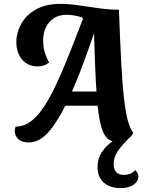

<svg xmlns="http://www.w3.org/2000/svg" viewBox="-20 -710 749 988"><path d="M128 23Q92 23 74 5.5Q56 -12 56 -35Q56 -47 60 -58Q95 -59 124.5 -76Q154 -93 181.5 -127Q209 -161 236.5 -211Q264 -261 293 -328Q322 -395 354.5 -478Q387 -561 425 -660H592Q598 -498 604 -385.5Q610 -273 618.5 -200.5Q627 -128 638.5 -87Q650 -46 666 -27Q657 -7 637 7Q617 21 587 21Q560 21 540.5 8.5Q521 -4 508 -37Q495 -70 486.5 -132Q478 -194 473 -292.5Q468 -391 464 -534H462Q413 -390 372.5 -291.5Q332 -193 297.5 -131Q263 -69 234 -35.5Q205 -2 179 10.5Q153 23 128 23ZM601 258Q547 258 514.5 230Q482 202 482 149Q482 105 504.5 72Q527 39 560.5 16Q594 -7 625 -22L649 -4Q611 33 588 65Q565 97 565 133Q565 190 618 190Q635 190 650.5 184Q666 178 675 165Q683 172 687.5 180Q692 188 692 199Q692 223 667.5 240.5Q643 258 601 258ZM270 -166 285 -239H531L533 -166ZM175 -368Q141 -368 116 -384Q91 -400 77.5 -428.5Q64 -457 64 -495Q64 -541 88.5 -586Q113 -631 163.5 -660.5Q214 -690 290 -690Q334 -690 385.5 -682.5Q437 -675 490 -667.5Q543 -660 590 -660L489 -584L407 -613L401 -621Q386 -626 364.5 -630Q343 -634 322 -634Q285 -634 257.5 -616.5Q230 -599 216 -569Q202 -539 202 -502Q202 -472 209.5 -444Q217 -416 233 -388Q220 -378 204.5 -373Q189 -368 175 -368Z"/></svg>

Font: Sansita Swashed Light Medium
Style: Regular
Weight: 500
Version: Version 1.003